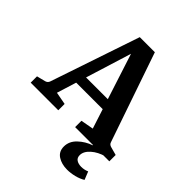

<svg xmlns="http://www.w3.org/2000/svg" viewBox="-216 -697 1008 1008"><g transform="rotate(45 288.0 -193.0)"><path d="M-4 0V-47L44 -59Q59 -63 64 -77L232 -574H344L515 -77Q519 -63 536 -59L580 -47V0H326V-47L397 -60L246 -527H276L131 -60L201 -47V0ZM454 188Q413 188 384.5 169.5Q356 151 356 114Q356 75 387 45.5Q418 16 459 2V-5L548 -4Q504 8 475.5 33.5Q447 59 447 87Q447 107 461 116Q475 125 496 125Q518 125 539 116L557 161Q536 174 508 181Q480 188 454 188ZM132 -169 148 -225H381L401 -169Z"/></g></svg>

Font: Yrsa SemiBold
Style: Regular
Weight: 600
Version: Version 2.004